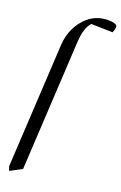

<svg xmlns="http://www.w3.org/2000/svg" viewBox="-153 -809 743 1175"><g transform="rotate(15 218.5 -221.5)"><path d="M24.9 274.9 139.2 -520Q152.8 -617.2 214.8 -681.6Q276.9 -746.1 359.9 -746.1Q392.6 -746.1 414.8 -738.8Q437 -731.4 437 -720.2Q437 -703.6 423.8 -680.2L285.2 -695.8Q244.6 -658.7 231.9 -566.9L111.8 269L32.2 303.2Z"/></g></svg>

Font: Dihjauti S
Style: Bold Italic
Weight: 700
Italic angle: -9°
Designer: T. Christopher White
Version: Version 3.0.0